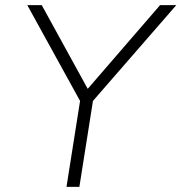

<svg xmlns="http://www.w3.org/2000/svg" viewBox="-20 -725 704 745"><path d="M238 0 296 -367 298 -320 86 -705H142L320 -381H321L601 -705H664L329 -320L346 -367L288 0Z"/></svg>

Font: Nunito Sans 7pt ExtraLight
Style: Italic
Weight: 250
Italic angle: -9°
Designer: Vernon Adams
Foundry: Vernon Adams
Version: Version 3.101;gftools[0.9.27]